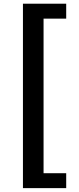

<svg xmlns="http://www.w3.org/2000/svg" viewBox="-20 -823 418 1016"><path d="M101.4 172.5V-803.4H330.3V-724.4H210.5V93.6H330.3V172.5Z"/></svg>

Font: Noto Sans HK Thin
Style: Regular
Weight: 100
Designer: Ryoko NISHIZUKA 西塚涼子 (kana, bopomofo & ideographs); Paul D. Hunt (Latin, Greek & Cyrillic); Sandoll Communications 산돌커뮤니
Foundry: Adobe
Version: Version 2.004-H2;hotconv 1.0.118;makeotfexe 2.5.65603